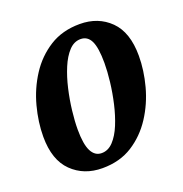

<svg xmlns="http://www.w3.org/2000/svg" viewBox="-106 -640 711 745"><g transform="rotate(-20 250.0 -268.0)"><path d="M194 10Q118 10 68.5 -38.5Q19 -87 19 -183Q19 -243 36 -307Q53 -371 88 -425Q123 -479 176 -512.5Q229 -546 301 -546Q377 -546 426 -497.5Q475 -449 475 -352Q475 -292 458 -228.5Q441 -165 406 -111Q371 -57 318.5 -23.5Q266 10 194 10ZM211 -46Q238 -46 259 -68.5Q280 -91 295 -127.5Q310 -164 320 -207.5Q330 -251 335 -294Q340 -337 340 -371Q340 -434 326.5 -462Q313 -490 284 -490Q257 -490 236 -467.5Q215 -445 199.5 -408Q184 -371 174 -327.5Q164 -284 159 -241Q154 -198 154 -164Q154 -103 168.5 -74.5Q183 -46 211 -46Z"/></g></svg>

Font: Noto Serif ExtraCondensed
Style: Bold Italic
Weight: 700
Width: 2
Italic angle: -12°
Designer: Monotype Design Team
Foundry: Monotype Imaging Inc.
Version: Version 2.013; ttfautohint (v1.8.4.7-5d5b)